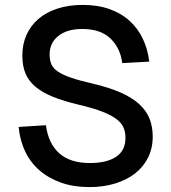

<svg xmlns="http://www.w3.org/2000/svg" viewBox="-20 -746 698 782"><path d="M344 16Q280 16 229 -2Q178 -20 141 -52Q104 -84 82.5 -129Q61 -174 56 -229L167 -236Q177 -161 221.5 -121.5Q266 -82 346 -82Q415 -82 453 -107.5Q491 -133 491 -184Q491 -207 483.5 -225.5Q476 -244 455.5 -260Q435 -276 398.5 -290.5Q362 -305 303 -319Q239 -334 195 -352Q151 -370 123.5 -393.5Q96 -417 83.5 -447.5Q71 -478 71 -520Q71 -566 88 -604Q105 -642 136.5 -669Q168 -696 214 -711Q260 -726 317 -726Q378 -726 426 -709Q474 -692 508 -661Q542 -630 562 -587.5Q582 -545 588 -495L478 -489Q470 -551 429.5 -589.5Q389 -628 315 -628Q253 -628 217.5 -599.5Q182 -571 182 -524Q182 -501 189.5 -484Q197 -467 216.5 -454Q236 -441 269.5 -429.5Q303 -418 355 -406Q424 -390 471.5 -369Q519 -348 548 -321Q577 -294 589.5 -261.5Q602 -229 602 -190Q602 -142 583 -104Q564 -66 530 -39.5Q496 -13 448.5 1.5Q401 16 344 16Z"/></svg>

Font: Geist Med
Style: Regular
Weight: 400
Designer: Basement.studio, Andrés Briganti, Mateo Zaragoza
Foundry: Basement.studio, Vercel, Andrés Briganti, Guido Ferreyra, Mateo Zaragoza
Version: Version 1.401